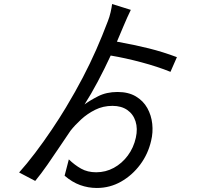

<svg xmlns="http://www.w3.org/2000/svg" viewBox="-20 -862 1040 954"><path d="M564 -405Q618 -405 655 -383Q692 -361 712 -325Q732 -289 736.5 -246.5Q741 -204 731 -163Q716 -97 676.5 -44Q637 9 581.5 40.5Q526 72 461 72Q418 72 378 57.5Q338 43 301 11L322 -70Q351 -42 383 -24Q415 -6 458 -6Q505 -6 545.5 -28Q586 -50 615 -89Q644 -128 655 -178Q665 -223 653.5 -259Q642 -295 612.5 -315.5Q583 -336 539 -336Q492 -336 453 -316.5Q414 -297 383 -268.5Q352 -240 330 -212Q308 -180 278 -135Q248 -90 216 -44Q184 2 155 37L75 -5Q112 -46 154.5 -102Q197 -158 237 -217.5Q277 -277 307 -327Q355 -407 391.5 -477Q428 -547 458 -615Q488 -683 516 -757Q524 -777 529.5 -801Q535 -825 537 -842L630 -813Q622 -797 611.5 -773.5Q601 -750 594 -733L561 -655Q650 -639 720 -621.5Q790 -604 859 -578L827 -505Q763 -531 682.5 -552.5Q602 -574 530 -586Q499 -519 465.5 -456Q432 -393 400 -343Q425 -362 467 -383.5Q509 -405 564 -405Z"/></svg>

Font: Go Noto Current
Style: Regular
Weight: 400
Designer: Monotype Design Team
Foundry: Monotype Imaging Inc.
Version: Version 2.007; ttfautohint (v1.8) -l 8 -r 50 -G 200 -x 14 -D